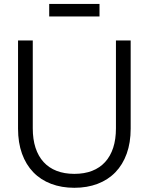

<svg xmlns="http://www.w3.org/2000/svg" viewBox="-20 -922 742 958"><path d="M225.5 -902.5H476.5V-840H225.5ZM351 15Q287 15 235 -4.8Q183 -24.5 146.2 -62.5Q109.5 -100.5 89.8 -155.2Q70 -210 70 -280V-720H143.5V-281.5Q143.5 -227 157.2 -184.8Q171 -142.5 197.5 -113.5Q224 -84.5 262.5 -69.5Q301 -54.5 351 -54.5Q401 -54.5 439.5 -69.5Q478 -84.5 504.5 -113.5Q531 -142.5 544.8 -184.8Q558.5 -227 558.5 -281.5V-720H632V-280Q632 -210 612.2 -155.2Q592.5 -100.5 555.8 -62.5Q519 -24.5 467 -4.8Q415 15 351 15Z"/></svg>

Font: Vela Sans
Style: Regular
Weight: 400
Designer: Principal design: Mikhail Sharanda - project Manrope.
Design modification: Ravid Balaliev
Foundry: Mikhail Sharanda
Version: Version 1.001